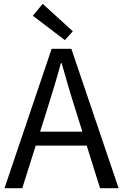

<svg xmlns="http://www.w3.org/2000/svg" viewBox="-20 -990 648 1010"><path d="M3.6 0 251.7 -733.4H355.3L604 0H506.2L377.9 -410.4Q358 -472.5 340.1 -533.4Q322.3 -594.3 304.2 -658H300.2Q282.9 -593.9 264.6 -533.2Q246.2 -472.5 226.7 -410.4L97.1 0ZM133.1 -224.1V-297.4H471.2V-224.1ZM321.3 -779 152.7 -907.1 204.6 -969.7 363.1 -825.4Z"/></svg>

Font: Noto Sans TC
Style: Regular
Weight: 100
Designer: Ryoko NISHIZUKA 西塚涼子 (kana, bopomofo & ideographs); Paul D. Hunt (Latin, Greek & Cyrillic); Sandoll Communications 산돌커뮤니
Foundry: Adobe
Version: Version 2.004;hotconv 1.0.118;makeotfexe 2.5.65603